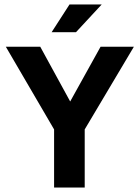

<svg xmlns="http://www.w3.org/2000/svg" viewBox="-20 -839 624 859"><path d="M160 -630 294 -385 430 -630H579L359 -260V0H222V-260L6 -630ZM320 -695H211L291 -819H435Z"/></svg>

Font: Mukta Malar
Style: Bold
Weight: 700
Designer: Aadarsh Rajan, Girish Dalvi, Yashodeep Gholap
Foundry: Ek Type
Version: Version 2.538;PS 1.000;hotconv 16.6.51;makeotf.lib2.5.65220;